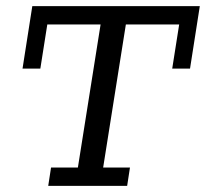

<svg xmlns="http://www.w3.org/2000/svg" viewBox="-20 -603 668 623"><path d="M136.5 0 145.6 -59.3H232.7L306.4 -523.7H133.5L110.9 -380.4H53.1L84.8 -583H628.3L596.6 -380.4H538.8L561.4 -523.7H388.4L314.7 -59.3H401.7L392.6 0Z"/></svg>

Font: Rokkitt SemiBold
Style: Italic
Weight: 600
Italic angle: -9°
Designer: Vernon Adams
Foundry: Vernon Adams
Version: Version 3.103